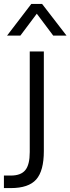

<svg xmlns="http://www.w3.org/2000/svg" viewBox="-52 -762 360 981"><path d="M-32 135H3Q55 135 77.5 107Q100 79 100 15V-499H172V10Q172 111 133 155Q94 199 3 199H-32ZM108 -742H163L288 -580H220L136 -692L52 -580H-16Z"/></svg>

Font: Stavian Regular
Style: Regular
Weight: 400
Version: Version 1.000; ttfautohint (v1.6)